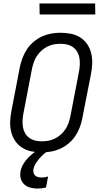

<svg xmlns="http://www.w3.org/2000/svg" viewBox="-20 -872 590 1114"><path d="M222 12Q191 12 161.5 6Q132 0 108 -15.5Q84 -31 68 -54.5Q52 -78 45 -106.5Q38 -135 39 -165.5Q40 -196 46 -227L96 -487Q102 -513 112 -539Q122 -565 138 -588.5Q154 -612 177 -631Q200 -650 226 -661.5Q252 -673 278.5 -677.5Q305 -682 331 -682Q362 -682 392 -676Q422 -670 446 -654.5Q470 -639 486 -615.5Q502 -592 509 -563.5Q516 -535 515 -504.5Q514 -474 508 -443L457 -183Q452 -157 442 -131Q432 -105 416 -81.5Q400 -58 377 -39Q354 -20 328 -8.5Q302 3 275 7.5Q248 12 222 12ZM223 -52Q242 -52 261 -55.5Q280 -59 298.5 -68Q317 -77 332.5 -91Q348 -105 359.5 -122Q371 -139 377.5 -158Q384 -177 388 -195L438 -455Q442 -476 443 -496Q444 -516 441 -535Q438 -554 428.5 -570.5Q419 -587 404 -598Q389 -609 370 -613.5Q351 -618 331 -618Q312 -618 293 -614.5Q274 -611 255.5 -602Q237 -593 221.5 -579Q206 -565 194.5 -548Q183 -531 176.5 -512Q170 -493 166 -475L116 -215Q112 -194 111 -174Q110 -154 113 -135Q116 -116 125.5 -99.5Q135 -83 150 -72Q165 -61 184 -56.5Q203 -52 223 -52ZM197 222Q176 222 155.5 216.5Q135 211 120.5 197.5Q106 184 100.5 164Q95 144 99 122Q103 101 115 80.5Q127 60 143.5 43Q160 26 179 12Q198 -2 219 -12H267L265 0Q249 9 235 21Q221 33 209 47Q197 61 187 77Q177 93 174 109Q172 120 174.5 130Q177 140 184 146.5Q191 153 201 155.5Q211 158 221 158Q231 158 240.5 156.5Q250 155 259 152L247 216Q234 219 222 220.5Q210 222 197 222ZM533 -788H210L209 -852H532Z"/></svg>

Font: Lode Term
Style: Italic
Weight: 400
Italic angle: -11°
Monospace: yes
Designer: Belleve Invis
Foundry: Belleve Invis
Version: Version 29.2.0